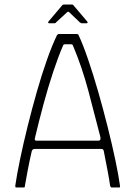

<svg xmlns="http://www.w3.org/2000/svg" viewBox="-20 -822 595 842"><path d="M52 0Q48 0 47.5 -1.5Q47 -3 47 -8Q54 -56 68 -123.5Q82 -191 101 -267.5Q120 -344 141.5 -419.5Q163 -495 186 -560Q209 -625 230 -668Q232 -670 234 -671.5Q236 -673 239 -673H315Q318 -673 321 -672Q324 -671 325 -667Q344 -627 366.5 -561Q389 -495 411 -418.5Q433 -342 452.5 -264Q472 -186 486 -119.5Q500 -53 506 -9Q507 -3 506.5 -1.5Q506 0 503 0H469Q467 0 466 -1.5Q465 -3 463 -7Q459 -36 451.5 -75Q444 -114 435 -160Q434 -165 431 -167Q428 -169 422 -169H131Q126 -168 123.5 -166Q121 -164 119 -158Q109 -114 101.5 -75Q94 -36 89 -6Q89 -3 88.5 -1.5Q88 0 84 0ZM140 -205H412Q416 -205 419 -208.5Q422 -212 420 -222Q394 -324 367 -425.5Q340 -527 300 -622Q298 -628 290 -628H266Q258 -628 256 -621Q236 -575 213.5 -507.5Q191 -440 170.5 -364Q150 -288 133 -216Q132 -213 133 -209Q134 -205 140 -205ZM195 -720Q192 -720 191.5 -722.5Q191 -725 192 -727L253 -799Q255 -802 259 -802H296Q301 -802 302 -799L363 -727Q365 -725 364 -722.5Q363 -720 360 -720H337Q336 -720 334 -721.5Q332 -723 330 -724L283 -769Q279 -772 275 -769L226 -724Q225 -722 223.5 -721Q222 -720 219 -720Z"/></svg>

Font: Glory ExtraLight
Style: Regular
Weight: 250
Version: Version 1.011